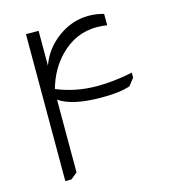

<svg xmlns="http://www.w3.org/2000/svg" viewBox="-103 -766 762 851"><g transform="rotate(-15 278.0 -340.5)"><path d="M150 -514Q176 -587 240.5 -634Q305 -681 381 -681Q416 -681 450 -671V-619Q426 -623 403 -623Q306 -623 234 -550Q177 -492 153 -406Q240 -370 337 -370Q416 -370 501 -388V-365L475 -332Q429 -316 344 -316Q210 -316 150 -358V-24L120 0H92V-674H150Z"/></g></svg>

Font: Almarai Light
Style: Regular
Weight: 300
Designer: Boutros International 2019
Foundry: Created by Boutros International 2019
Version: Version 1.10